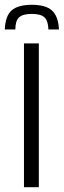

<svg xmlns="http://www.w3.org/2000/svg" viewBox="-44 -781 266 801"><path d="M56 0V-600H118V0ZM-24 -658H20Q20 -694 35.5 -708.5Q51 -723 89 -723Q126 -723 141.5 -708.5Q157 -694 158 -658H202Q199 -714 172.5 -737.5Q146 -761 89 -761Q31 -761 4.5 -737.5Q-22 -714 -24 -658Z"/></svg>

Font: Big Shoulders Text Light
Style: Regular
Weight: 300
Designer: Patric King
Foundry: XO Type Co
Version: Version 1.000; ttfautohint (v1.8.2)